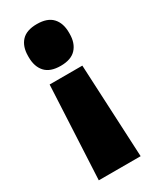

<svg xmlns="http://www.w3.org/2000/svg" viewBox="-173 -559 614 755"><g transform="rotate(-30 134.0 -181.0)"><path d="M208.5 -276.5 229 146.5H39L60 -276.5ZM135 -507.5Q182.5 -507.5 205.2 -483Q228 -458.5 228 -415.5V-410Q228 -367.5 205.2 -342.8Q182.5 -318 135 -318Q87.5 -318 65 -342.8Q42.5 -367.5 42.5 -410V-415.5Q42.5 -458.5 65 -483Q87.5 -507.5 135 -507.5Z"/></g></svg>

Font: Anek Odia ExtraBold
Style: Regular
Weight: 800
Designer: Yesha Goshar & Mahesh Sahu (Odia), Yesha Goshar (Latin)
Foundry: Ek Type
Version: Version 1.003